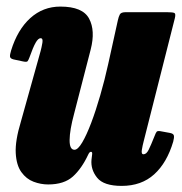

<svg xmlns="http://www.w3.org/2000/svg" viewBox="-20 -558 566 598"><path d="M14.5 -400.5Q34.5 -465.5 74.2 -501.5Q114 -537.5 168 -537.5Q237.5 -537.5 257.5 -500Q277.5 -462.5 262.5 -404L211 -204.5Q197 -152.5 196.8 -122Q196.5 -91.5 212 -91.5Q222.5 -91.5 236 -114.2Q249.5 -137 264 -175.2Q278.5 -213.5 292.2 -261Q306 -308.5 317 -358.5L347 -494.5Q349.5 -506 353.2 -513Q357 -520 371 -520H500.5Q518.5 -520 523.2 -517.5Q528 -515 524.5 -501L427.5 -118Q424 -105 421.8 -91.2Q419.5 -77.5 427 -77.5Q436 -77.5 443 -91.5Q450 -105.5 461.5 -134.5Q465 -144 468 -147.8Q471 -151.5 484.5 -148.5L509 -144Q520 -142 521.5 -136Q523 -130 519.5 -117Q500 -51 460.2 -15Q420.5 21 359 21Q303 21 282.5 -4.5Q262 -30 265 -61L267 -77.5Q268 -85 263.5 -85.2Q259 -85.5 255 -77Q234.5 -33 207 -8.2Q179.5 16.5 130 16.5Q107 16.5 84.5 8Q62 -0.5 46.5 -22Q31 -43.5 29 -81.5Q27 -119.5 45 -179L106.5 -399Q109.5 -410 112 -424.5Q114.5 -439 106.5 -439Q99 -439 91 -425Q83 -411 71.5 -378.5Q68.5 -370.5 65.8 -367.2Q63 -364 50 -367L22 -373Q12 -375.5 11.2 -381.5Q10.5 -387.5 14.5 -400.5Z"/></svg>

Font: Besley* Condensed Heavy
Style: Italic
Weight: 800
Width: 3
Italic angle: -13°
Designer: Owen Earl
Foundry: indestructible type*
Version: Version 3.000; ttfautohint (v1.8.3)